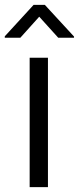

<svg xmlns="http://www.w3.org/2000/svg" viewBox="-42 -764 323 784"><path d="M79.1 -528.3V0H153.8V-528.3ZM95.2 -744.1 -22.5 -615.7V-609.9H41L118.2 -695.8L195.8 -609.9H260.3V-614.7L141.1 -744.1Z"/></svg>

Font: Vazirmatn Light
Style: Regular
Weight: 300
Designer: Saber Rastikerdar
Foundry: Saber Rastikerdar
Version: Version 33.003